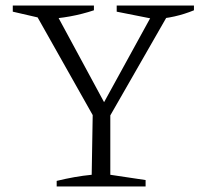

<svg xmlns="http://www.w3.org/2000/svg" viewBox="-20 -671 743 691"><path d="M331 -226 106 -625V-641H172L365 -284H344L540 -641H591V-629L360 -226ZM184 0V-20Q217 -28 248 -33.5Q279 -39 310 -42L314 -279H377V-42L504 -23V0ZM143 -602 26 -629V-651H318V-634Q276 -620 232 -612Q188 -604 143 -602ZM536 -602 400 -629V-651H678V-634Q644 -620 608.5 -612Q573 -604 536 -602Z"/></svg>

Font: Piazzolla Thin ExtraLight
Style: Regular
Weight: 250
Version: Version 2.005